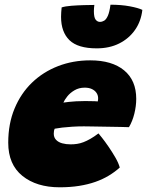

<svg xmlns="http://www.w3.org/2000/svg" viewBox="-20 -788 625 816"><path d="M489 -76Q468 -57 442.2 -41.5Q416.5 -26 385.2 -15Q354 -4 316.2 2Q278.5 8 233.5 8Q135.5 8 75.2 -40.5Q15 -89 15 -181.5Q15 -262 41.8 -326.5Q68.5 -391 116 -436.8Q163.5 -482.5 226.8 -507Q290 -531.5 363.5 -531.5Q456 -531.5 507.5 -489Q559 -446.5 559 -368Q559 -337.5 551 -305Q543 -272.5 528 -247.5Q520 -248 493 -248.5Q466 -249 432.8 -249.5Q399.5 -250 372.2 -250.5Q345 -251 336.5 -251Q311 -251 287.2 -249.5Q263.5 -248 244.5 -245.8Q225.5 -243.5 212.5 -241Q208.5 -233 208.5 -220Q208.5 -204 218.2 -193.8Q228 -183.5 244.2 -179Q260.5 -174.5 280 -174.5Q294 -174.5 307.5 -176.5Q321 -178.5 334.8 -183.8Q348.5 -189 364.2 -198Q380 -207 398.5 -221Q401 -218.5 413.2 -203Q425.5 -187.5 441 -165Q456.5 -142.5 470.2 -118.8Q484 -95 489 -76ZM249.5 -352Q259.5 -353.5 273 -355Q286.5 -356.5 303.5 -357.5Q320.5 -358.5 341 -358.5Q352.5 -358.5 363.5 -358.2Q374.5 -358 383 -357.8Q391.5 -357.5 395.5 -357Q396.5 -361 396.8 -364.8Q397 -368.5 397 -372Q396.5 -384.5 389.5 -394.2Q382.5 -404 370 -409.8Q357.5 -415.5 340 -415.5Q315.5 -415.5 296.5 -404.2Q277.5 -393 265.8 -378Q254 -363 249.5 -352ZM585 -746Q579.5 -697.5 553.8 -660.8Q528 -624 486.5 -603.2Q445 -582.5 391 -582.5Q311 -582.5 275.2 -617.2Q239.5 -652 239.5 -716.5Q239.5 -726 240.2 -736Q241 -746 242 -756.5Q257.5 -761.5 283.5 -763.5Q309.5 -765.5 336.5 -766.2Q363.5 -767 381 -767Q380 -759.5 379.5 -753Q379 -746.5 379 -741Q379 -714 386.5 -704.5Q394 -695 404.5 -695Q414 -695 422.8 -700.2Q431.5 -705.5 438.5 -721.2Q445.5 -737 449.5 -768Q495.5 -768 531.5 -761.2Q567.5 -754.5 585 -746Z"/></svg>

Font: Grandstander Thin Black
Style: Italic
Weight: 900
Italic angle: -15°
Version: Version 1.200